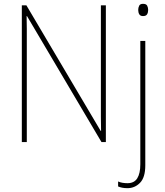

<svg xmlns="http://www.w3.org/2000/svg" viewBox="-20 -742 864 1003"><path d="M533 0H510L121 -658H119Q120 -623 120 -591Q120 -559 120 -519V0H94V-714H118L506 -58H508Q507 -95 507 -132.5Q507 -170 507 -200V-714H533ZM702 -690Q702 -702 707 -712Q712 -722 727 -722Q744 -722 749 -712Q754 -702 754 -690Q754 -677 748.5 -667.5Q743 -658 727 -658Q713 -658 707.5 -667.5Q702 -677 702 -690ZM646 241Q630 241 618 238.5Q606 236 597 232V206Q608 211 620.5 213Q633 215 646 215Q681 215 697 189.5Q713 164 713 116V-528H739V122Q739 185 711.5 213Q684 241 646 241Z"/></svg>

Font: Noto Sans SemiCondensed Thin
Style: Regular
Weight: 100
Width: 4
Designer: Monotype Design Team
Foundry: Monotype Imaging Inc.
Version: Version 2.013; ttfautohint (v1.8.4.7-5d5b)